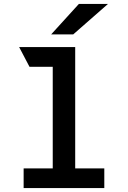

<svg xmlns="http://www.w3.org/2000/svg" viewBox="-20 -963 656 983"><path d="M250 0V-722H365V0ZM101 0V-101H514V0ZM131 -621 78 -722H365V-621ZM242 -787 384 -943H533L355 -787Z"/></svg>

Font: Overpass Mono Light
Style: Regular
Weight: 300
Monospace: yes
Designer: Delve Withrington, Dave Bailey
Foundry: Delve Fonts LLC
Version: Version 4.000